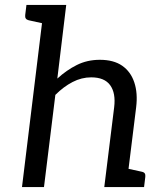

<svg xmlns="http://www.w3.org/2000/svg" viewBox="-20 -757 647 777"><path d="M69 0 159 -737H248L212 -439Q249 -473 291 -494Q333 -515 384 -515Q440 -515 474.5 -491Q509 -467 523.5 -423.5Q538 -380 531 -323L491 0H402L442 -323Q449 -380 426 -412Q403 -444 349 -444Q310 -444 273.5 -425Q237 -406 204 -373L158 0ZM461 0 481 -78 554 -62Q563 -60 566 -55Q569 -50 568 -41L563 0ZM189 -737 169 -659 96 -675Q88 -677 84.5 -682Q81 -687 82 -696L87 -737Z"/></svg>

Font: Aleo
Style: Italic
Weight: 400
Italic angle: -7°
Designer: Alessio Laiso
Foundry: Alessio Laiso
Version: Version 2.001;gftools[0.9.29]